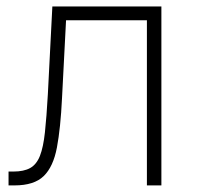

<svg xmlns="http://www.w3.org/2000/svg" viewBox="-20 -562 597 582"><path d="M5.9 0V-42H20.5Q52.2 -42 71.5 -52.7Q90.8 -63.5 101.1 -89.6Q111.3 -115.7 116.2 -161.1Q121.1 -206.5 125 -275.4L138.7 -542.5H469.2V0H425.3V-500.5H180.2L168 -264.6Q163.6 -173.8 152.6 -115.2Q141.6 -56.6 112.5 -28.3Q83.5 0 23.9 0Z"/></svg>

Font: Inter 16pt ExtraLight
Style: Regular
Weight: 250
Version: Version 4.001;git-66647c0bb